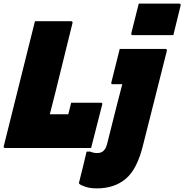

<svg xmlns="http://www.w3.org/2000/svg" viewBox="-46 -817 1018 1060"><path d="M720 -797H943Q954 -797 951 -786L911 -623H687Q676 -623 679 -634ZM-16 0Q-29 0 -25 -11Q12 -158 48.5 -305.5Q85 -453 122 -600Q128 -625 134.5 -650Q141 -675 147 -700H346Q351 -700 353.5 -696.5Q356 -693 354 -689Q323 -565 292 -437.5Q261 -310 229 -186H331Q335 -202 339 -218Q343 -234 347 -250H510Q522 -250 518 -239Q503 -182 487.5 -119.5Q472 -57 457 0ZM867 -547Q872 -547 874.5 -543.5Q877 -540 875 -536Q841 -400 809.5 -276Q778 -152 744 -17Q712 116 649 169.5Q586 223 489 223Q452 223 426.5 214.5Q401 206 393 199Q388 194 391 188Q402 144 412 104Q422 64 432 20H452Q471 28 490 28Q512 28 524 17Q532 10 537 0.5Q542 -9 548 -33Q563 -92 575.5 -142.5Q588 -193 601 -243.5Q614 -294 629 -352H577Q565 -352 569 -363L615 -547Z"/></svg>

Font: Recursive Sn Lnr St Blk
Style: Italic
Weight: 900
Italic angle: -15°
Version: Version 1.079;hotconv 1.0.112;makeotfexe 2.5.65598; ttfautoh